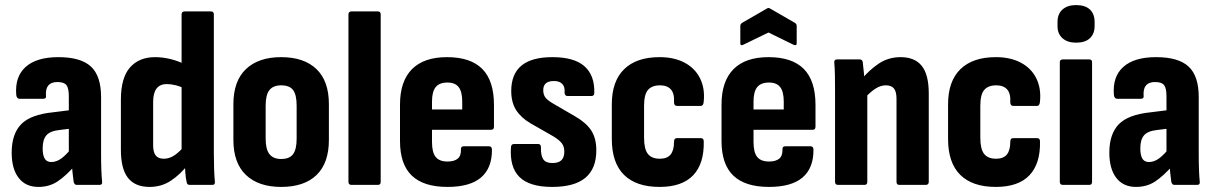

<svg xmlns="http://www.w3.org/2000/svg" viewBox="-20 -728 4782 756"><path d="M282 0Q273 0 270 -12Q268 -25 265.5 -49.5Q263 -74 262 -95L251 -120V-349Q251 -381 241.5 -393Q232 -405 206 -405Q157 -405 161 -351Q163 -339 150 -339H57Q46 -339 44 -354Q38 -426 81 -464.5Q124 -503 210 -503Q298 -503 338 -466Q378 -429 378 -346V-127Q378 -87 379 -60Q380 -33 382 -13Q384 0 372 0ZM131 8Q81 8 53.5 -27.5Q26 -63 26 -127Q26 -200 63 -238.5Q100 -277 190 -286L262 -295L261 -222L213 -216Q177 -212 162.5 -195Q148 -178 148 -144Q148 -117 156 -103.5Q164 -90 182 -90Q202 -90 221.5 -104Q241 -118 268 -152L277 -78Q239 -35 206.5 -13.5Q174 8 131 8Z M569 8Q512 8 484 -27.5Q456 -63 456 -138V-336Q456 -421 491.5 -462Q527 -503 591 -503Q621 -503 653 -495Q685 -487 708 -474L709 -378Q690 -388 671 -392.5Q652 -397 637 -397Q610 -397 596.5 -379.5Q583 -362 583 -326V-156Q583 -129 593 -116Q603 -103 625 -103Q646 -103 665.5 -115.5Q685 -128 707 -154L721 -81Q691 -42 653.5 -17Q616 8 569 8ZM727 0Q716 0 715 -11Q711 -27 709.5 -51.5Q708 -76 707 -94L695 -126V-671Q695 -683 707 -683H811Q822 -683 822 -671V-126Q822 -93 823 -64Q824 -35 826 -14Q828 0 816 0Z M1087 8Q998 8 948.5 -39Q899 -86 899 -177V-318Q899 -409 948.5 -456Q998 -503 1087 -503Q1177 -503 1226 -456Q1275 -409 1275 -318V-177Q1275 -86 1226.5 -39Q1178 8 1087 8ZM1087 -102Q1120 -102 1134 -121Q1148 -140 1148 -182V-312Q1148 -355 1134 -373.5Q1120 -392 1087 -392Q1056 -392 1041 -373.5Q1026 -355 1026 -312V-182Q1026 -140 1041 -121Q1056 -102 1087 -102Z M1364 0Q1352 0 1352 -12V-671Q1352 -683 1364 -683H1468Q1479 -683 1479 -671V-12Q1479 0 1468 0Z M1742 8Q1648 8 1601.5 -36.5Q1555 -81 1555 -173V-316Q1555 -408 1602 -455.5Q1649 -503 1740 -503Q1833 -503 1879 -456.5Q1925 -410 1925 -315V-229Q1925 -217 1914 -217H1681V-169Q1681 -128 1695.5 -110Q1710 -92 1742 -92Q1769 -92 1782.5 -103.5Q1796 -115 1795 -141Q1795 -152 1806 -152H1906Q1916 -152 1917 -140Q1918 -67 1874.5 -29.5Q1831 8 1742 8ZM1681 -297H1800V-328Q1800 -367 1786 -385Q1772 -403 1742 -403Q1710 -403 1695.5 -385Q1681 -367 1681 -328Z M2154 8Q2065 8 2025.5 -31Q1986 -70 1992 -149Q1993 -161 2004 -161H2099Q2110 -161 2110 -148Q2109 -116 2119 -101Q2129 -86 2155 -86Q2179 -86 2190.5 -97Q2202 -108 2202 -131Q2202 -151 2192 -164Q2182 -177 2159 -191L2068 -243Q2031 -265 2012 -295Q1993 -325 1993 -370Q1993 -436 2033 -469.5Q2073 -503 2155 -503Q2241 -503 2281.5 -467Q2322 -431 2320 -362Q2320 -350 2309 -350H2214Q2209 -350 2206 -353.5Q2203 -357 2203 -364Q2205 -386 2194 -397.5Q2183 -409 2161 -409Q2140 -409 2129.5 -400Q2119 -391 2119 -373Q2119 -355 2128 -343.5Q2137 -332 2160 -319L2246 -269Q2289 -244 2308.5 -213.5Q2328 -183 2328 -136Q2328 -64 2285 -28Q2242 8 2154 8Z M2577 8Q2485 8 2437 -39.5Q2389 -87 2389 -181V-317Q2389 -408 2437.5 -455.5Q2486 -503 2577 -503Q2635 -503 2676 -481Q2717 -459 2736.5 -419.5Q2756 -380 2751 -329Q2750 -311 2739 -311H2646Q2634 -311 2634 -325Q2636 -360 2621.5 -376Q2607 -392 2579 -392Q2547 -392 2531.5 -374Q2516 -356 2516 -311V-186Q2516 -141 2531 -122Q2546 -103 2578 -103Q2607 -103 2620.5 -119.5Q2634 -136 2634 -170Q2634 -184 2645 -184H2740Q2751 -184 2751 -171Q2753 -84 2709.5 -38Q2666 8 2577 8Z M3008 8Q2914 8 2867.5 -36.5Q2821 -81 2821 -173V-316Q2821 -408 2868 -455.5Q2915 -503 3006 -503Q3099 -503 3145 -456.5Q3191 -410 3191 -315V-229Q3191 -217 3180 -217H2947V-169Q2947 -128 2961.5 -110Q2976 -92 3008 -92Q3035 -92 3048.5 -103.5Q3062 -115 3061 -141Q3061 -152 3072 -152H3172Q3182 -152 3183 -140Q3184 -67 3140.5 -29.5Q3097 8 3008 8ZM2947 -297H3066V-328Q3066 -367 3052 -385Q3038 -403 3008 -403Q2976 -403 2961.5 -385Q2947 -367 2947 -328ZM2907 -552Q2895 -546 2895 -558V-625Q2895 -634 2902 -638L2999 -694Q3006 -699 3013 -694L3110 -638Q3117 -634 3117 -625V-558Q3117 -546 3104 -552L3006 -600Z M3521 0Q3510 0 3510 -12V-339Q3510 -367 3500 -379.5Q3490 -392 3468 -392Q3448 -392 3428 -379.5Q3408 -367 3386 -343L3371 -414Q3402 -452 3440 -477.5Q3478 -503 3526 -503Q3582 -503 3609.5 -468.5Q3637 -434 3637 -360V-12Q3637 0 3625 0ZM3280 0Q3268 0 3268 -12V-367Q3268 -401 3267.5 -430.5Q3267 -460 3265 -481Q3264 -494 3275 -494H3365Q3375 -494 3377 -484Q3379 -468 3381.5 -442Q3384 -416 3385 -398L3395 -364V-12Q3395 0 3384 0Z M3901 8Q3809 8 3761 -39.5Q3713 -87 3713 -181V-317Q3713 -408 3761.5 -455.5Q3810 -503 3901 -503Q3959 -503 4000 -481Q4041 -459 4060.5 -419.5Q4080 -380 4075 -329Q4074 -311 4063 -311H3970Q3958 -311 3958 -325Q3960 -360 3945.5 -376Q3931 -392 3903 -392Q3871 -392 3855.5 -374Q3840 -356 3840 -311V-186Q3840 -141 3855 -122Q3870 -103 3902 -103Q3931 -103 3944.5 -119.5Q3958 -136 3958 -170Q3958 -184 3969 -184H4064Q4075 -184 4075 -171Q4077 -84 4033.5 -38Q3990 8 3901 8Z M4165 0Q4153 0 4153 -12V-483Q4153 -494 4165 -494H4269Q4280 -494 4280 -483V-12Q4280 0 4269 0ZM4217 -560Q4183 -560 4163.5 -577.5Q4144 -595 4144 -625V-642Q4144 -673 4163.5 -690.5Q4183 -708 4217 -708Q4253 -708 4271.5 -690.5Q4290 -673 4290 -642V-625Q4290 -595 4271.5 -577.5Q4253 -560 4217 -560Z M4604 0Q4595 0 4592 -12Q4590 -25 4587.5 -49.5Q4585 -74 4584 -95L4573 -120V-349Q4573 -381 4563.5 -393Q4554 -405 4528 -405Q4479 -405 4483 -351Q4485 -339 4472 -339H4379Q4368 -339 4366 -354Q4360 -426 4403 -464.5Q4446 -503 4532 -503Q4620 -503 4660 -466Q4700 -429 4700 -346V-127Q4700 -87 4701 -60Q4702 -33 4704 -13Q4706 0 4694 0ZM4453 8Q4403 8 4375.5 -27.5Q4348 -63 4348 -127Q4348 -200 4385 -238.5Q4422 -277 4512 -286L4584 -295L4583 -222L4535 -216Q4499 -212 4484.5 -195Q4470 -178 4470 -144Q4470 -117 4478 -103.5Q4486 -90 4504 -90Q4524 -90 4543.5 -104Q4563 -118 4590 -152L4599 -78Q4561 -35 4528.5 -13.5Q4496 8 4453 8Z"/></svg>

Font: Sofia Sans Condensed ExtraBold
Style: Regular
Weight: 800
Designer: Botio Nikoltchev, Ani Petrova
Foundry: lettersoup
Version: Version 4.101